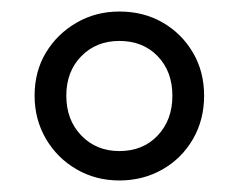

<svg xmlns="http://www.w3.org/2000/svg" viewBox="-20 -733 414 333"><path d="M187 -420Q146 -420 112.5 -439.5Q79 -459 59.5 -492.5Q40 -526 40 -567Q40 -609 59.5 -641.5Q79 -674 112.5 -693.5Q146 -713 187 -713Q229 -713 262 -694Q295 -675 314.5 -642Q334 -609 334 -567Q334 -525 314.5 -491.5Q295 -458 261.5 -439Q228 -420 187 -420ZM187 -471Q228 -471 253.5 -498Q279 -525 279 -567Q279 -609 253.5 -635.5Q228 -662 187 -662Q147 -662 121 -635.5Q95 -609 95 -567Q95 -525 121 -498Q147 -471 187 -471Z"/></svg>

Font: Nunito Sans 6pt Light
Style: Regular
Weight: 300
Version: Version 3.101;gftools[0.9.27]